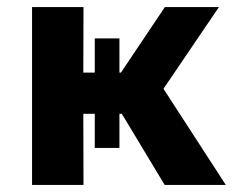

<svg xmlns="http://www.w3.org/2000/svg" viewBox="-20 -525 676 545"><path d="M447.5 0 287.5 -265.5 448 -505H601.5L444 -273L621 0ZM71 0V-505H217L216.5 -319H370V-202H216.5L217 0ZM249 -105V-416H319V-105Z"/></svg>

Font: Geologica Cursive SemiBold
Style: Regular
Weight: 600
Designer: Sindre Bremnes, Frode Helland
Foundry: Monokrom Skriftforlag AS
Version: Version 1.010;gftools[0.9.28]